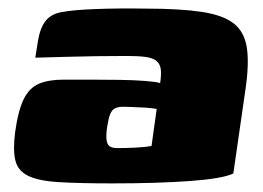

<svg xmlns="http://www.w3.org/2000/svg" viewBox="-20 -423 611 446"><path d="M241 3Q163 3 115.5 0Q68 -3 44.5 -15Q21 -27 15.5 -51Q10 -75 15 -115Q22 -166 35 -192.5Q48 -219 70.5 -228.5Q93 -238 128 -238Q154 -238 188.5 -238Q223 -238 257 -237.5Q291 -237 317 -235Q343 -233 352 -230Q355 -250 353.5 -262Q352 -274 344 -281Q336 -288 319.5 -290.5Q303 -293 276 -293Q241 -293 205 -292.5Q169 -292 133.5 -291Q98 -290 62 -289L68 -327Q73 -358 86 -374.5Q99 -391 124 -395Q150 -400 202.5 -402Q255 -404 318 -403Q398 -403 448 -395.5Q498 -388 523 -368.5Q548 -349 553.5 -311.5Q559 -274 550 -214L522 -20Q497 -8 421 -2.5Q345 3 241 3ZM252 -79Q271 -79 293.5 -80Q316 -81 332 -84L344 -170Q333 -172 316.5 -173Q300 -174 285.5 -174.5Q271 -175 265 -175Q255 -175 247.5 -171.5Q240 -168 236 -158Q232 -148 229 -129Q226 -109 227.5 -98Q229 -87 235 -83Q241 -79 252 -79Z"/></svg>

Font: Genos Black
Style: Italic
Weight: 900
Italic angle: -8°
Version: Version 1.010